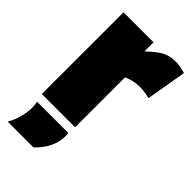

<svg xmlns="http://www.w3.org/2000/svg" viewBox="-235 -633 914 914"><g transform="rotate(45 222.5 -176.0)"><path d="M235 -550V-489Q263 -515 284 -530.5Q305 -546 326.5 -553Q348 -560 375 -560Q389 -560 405 -557.5Q421 -555 441 -549L406 -345Q387 -350 370.5 -352Q354 -354 339 -354Q321 -354 301.5 -350.5Q282 -347 257 -336V0H33V-550ZM11 208Q29 177 38 142.5Q47 108 47 78Q47 67 46 58Q45 49 43 42H252Q254 46 254.5 51Q255 56 255 61Q255 90 245.5 117.5Q236 145 219.5 168Q203 191 184 208Z"/></g></svg>

Font: Georama ExtraCondensed Thin Black
Style: Regular
Weight: 900
Version: Version 1.001